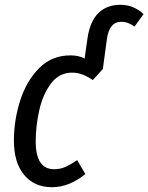

<svg xmlns="http://www.w3.org/2000/svg" viewBox="-20 -769 619 801"><path d="M579 -710 541 -658Q527 -668 514.5 -673Q502 -678 485 -678Q436 -678 426 -606L409 -481L367 -435Q345 -450 324.5 -458Q304 -466 281 -466Q227 -466 193 -421Q159 -376 144 -310Q129 -244 129 -178Q129 -63 206 -63Q231 -63 252.5 -72.5Q274 -82 302 -101L336 -43Q269 12 197 12Q123 12 80.5 -39.5Q38 -91 38 -182Q38 -267 64 -349Q90 -431 143 -484.5Q196 -538 274 -538Q308 -538 333 -525L345 -609Q355 -679 390 -714Q425 -749 482 -749Q538 -749 579 -710Z"/></svg>

Font: Fira Sans Extra Condensed
Style: Italic
Weight: 400
Width: 3
Italic angle: -8°
Designer: Carrois Corporate & Edenspiekermann AG
Foundry: Carrois Corporate GbR & Edenspiekermann AG
Version: Version 4.203